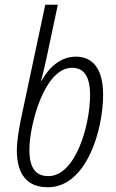

<svg xmlns="http://www.w3.org/2000/svg" viewBox="-20 -780 488 810"><path d="M182 10C344 10 415 -229 415 -381C415 -486 374 -541 300 -541C234 -541 186 -494 155 -439H153C159 -461 167 -492 173 -520L224 -760H171L68 -276C58 -226 51 -178 51 -147C51 -47 92 10 182 10ZM184 -37C130 -37 104 -72 104 -149C104 -250 166 -494 284 -494C333 -494 360 -459 360 -379C360 -252 299 -37 184 -37Z"/></svg>

Font: Noto Sans Condensed Light
Style: Italic
Weight: 300
Width: 3
Italic angle: -12°
Designer: Monotype Design Team
Foundry: Monotype Imaging Inc.
Version: Version 2.013